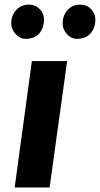

<svg xmlns="http://www.w3.org/2000/svg" viewBox="-20 -826 440 846"><path d="M198.6 0H44.6L120.5 -557H275.8ZM92.5 -654.8Q67.9 -654.8 48.7 -676Q29.5 -697.3 29.5 -722.2Q29.5 -758.4 51.7 -782Q73.8 -805.7 106.8 -805.7Q135.8 -805.7 154.8 -786.1Q173.8 -766.4 173.8 -740.3Q173.8 -703 153.2 -678.9Q132.5 -654.8 92.5 -654.8ZM318.3 -654.8Q294 -654.8 275 -675.7Q256 -696.6 256 -722.2Q256 -758 277.8 -781.9Q299.5 -805.7 333.3 -805.7Q361.9 -805.7 381.1 -786.1Q400.2 -766.4 400.2 -740.3Q400.2 -703.7 379.1 -679.2Q358 -654.8 318.3 -654.8Z"/></svg>

Font: Merriweather Sans Variable Regular
Style: Italic
Weight: 300
Italic angle: -8°
Designer: Eben Sorkin
Foundry: Eben Sorkin
Version: Version 2.001